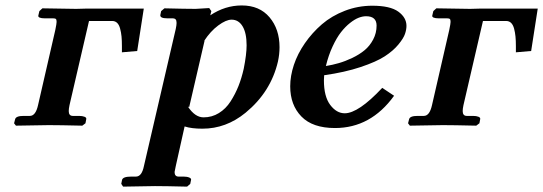

<svg xmlns="http://www.w3.org/2000/svg" viewBox="-20 -465 2014 712"><path d="M121.1 -75.2 185.1 -354Q189.9 -377.4 189.9 -383.8Q189.9 -392.1 187.3 -394.5Q184.6 -397 176.8 -397H146Q133.3 -397 127.2 -399.7Q121.1 -402.3 122.1 -407.2L126 -423.8L137.2 -434.1L262.2 -432.1Q268.1 -432.1 281 -432.6Q293.9 -433.1 299.8 -433.1H513.2L488.8 -275.9L432.1 -271V-293.9Q432.1 -314.5 430.7 -329.6Q429.2 -344.7 425.5 -358.6Q421.9 -372.6 414.6 -379.9Q407.2 -387.2 396 -387.2H310.1L237.8 -75.2Q234.9 -61.5 234.9 -53.2Q234.9 -35.2 250 -35.2H272.9Q285.6 -35.2 293.5 -32Q301.3 -28.8 299.8 -22.9L296.9 -7.8L285.2 1Q199.2 -1 161.1 -1L39.1 1L32.2 -7.8L36.1 -22.9Q39.1 -35.2 67.9 -35.2H90.8Q112.3 -35.2 121.1 -75.2Z M738.8 -314.9 681.6 -67.9 676.8 -69.8Q703.1 -29.8 734.9 -29.8Q766.1 -29.8 791.7 -45.7Q817.4 -61.5 835 -88.9Q852.5 -116.2 864.3 -145.8Q876 -175.3 883.8 -210Q894.5 -263.7 894.5 -296.9Q894.5 -342.8 879.6 -367.4Q864.7 -392.1 838.9 -392.1Q818.4 -392.1 789.3 -370.6Q760.3 -349.1 736.8 -313ZM763.7 -423.8 759.8 -408.2Q814.5 -444.8 876.5 -444.8Q942.4 -444.8 979.5 -400.9Q1016.6 -356.9 1016.6 -290Q1016.6 -263.7 1010.7 -236.8Q984.4 -124 890.6 -46.9Q818.4 12.2 730.5 12.2Q689.9 12.2 664.6 3.9L631.8 150.9Q627.4 171.9 627.4 172.9Q627.4 189.9 642.6 189.9H661.6Q673.8 189.9 681.9 193.4Q689.9 196.8 688.5 202.1L685.5 216.8L673.8 227.1Q592.8 225.1 554.7 225.1L436.5 227.1L429.7 216.8L432.6 202.1Q436 189.9 465.8 189.9H483.9Q505.9 189.9 513.7 150.9L631.8 -357.9Q634.8 -372.1 634.8 -379.9Q634.8 -389.2 631.3 -393.1Q627.9 -397 619.6 -397H600.6Q571.8 -397 574.7 -410.2L577.6 -423.8L589.8 -434.1Q669.4 -432.1 705.6 -432.1L755.9 -435.1Z M1376.5 -370.1Q1376.5 -404.8 1337.4 -404.8Q1324.7 -404.8 1310.1 -399.2Q1295.4 -393.6 1278.1 -379.9Q1260.7 -366.2 1244.6 -345.7Q1228.5 -325.2 1213.4 -292.7Q1198.2 -260.3 1188.5 -220.2Q1212.9 -224.1 1236.6 -231Q1260.3 -237.8 1286.4 -250.2Q1312.5 -262.7 1331.8 -278.6Q1351.1 -294.4 1363.8 -318.4Q1376.5 -342.3 1376.5 -370.1ZM1487.3 -369.1Q1487.3 -355.5 1481.9 -339.4Q1476.6 -323.2 1457.3 -299.8Q1438 -276.4 1406.7 -256.1Q1375.5 -235.8 1317.1 -216.3Q1258.8 -196.8 1182.1 -186Q1181.2 -178.2 1181.2 -167Q1181.2 -106.9 1204.6 -75.9Q1228 -44.9 1258.3 -44.9Q1309.1 -44.9 1397.5 -139.2L1441.4 -109.9Q1355 9.8 1222.2 9.8Q1139.2 9.8 1097.7 -33Q1056.2 -75.7 1056.2 -145Q1056.2 -183.1 1069.8 -224.4Q1083.5 -265.6 1110.6 -304.7Q1137.7 -343.8 1173.8 -375Q1210 -406.2 1258.8 -425Q1307.6 -443.8 1360.4 -443.8Q1426.8 -443.8 1457 -421.9Q1487.3 -399.9 1487.3 -369.1Z M1582 -75.2 1646 -354Q1650.9 -377.4 1650.9 -383.8Q1650.9 -392.1 1648.2 -394.5Q1645.5 -397 1637.7 -397H1606.9Q1594.2 -397 1588.1 -399.7Q1582 -402.3 1583 -407.2L1586.9 -423.8L1598.1 -434.1L1723.1 -432.1Q1729 -432.1 1741.9 -432.6Q1754.9 -433.1 1760.7 -433.1H1974.1L1949.7 -275.9L1893.1 -271V-293.9Q1893.1 -314.5 1891.6 -329.6Q1890.1 -344.7 1886.5 -358.6Q1882.8 -372.6 1875.5 -379.9Q1868.2 -387.2 1856.9 -387.2H1771L1698.7 -75.2Q1695.8 -61.5 1695.8 -53.2Q1695.8 -35.2 1710.9 -35.2H1733.9Q1746.6 -35.2 1754.4 -32Q1762.2 -28.8 1760.7 -22.9L1757.8 -7.8L1746.1 1Q1660.2 -1 1622.1 -1L1500 1L1493.2 -7.8L1497.1 -22.9Q1500 -35.2 1528.8 -35.2H1551.8Q1573.2 -35.2 1582 -75.2Z"/></svg>

Font: Linux Libertine
Style: Bold Italic
Weight: 700
Italic angle: -11.5°
Designer: Philipp H. Poll
Foundry: Philipp H. Poll
Version: Version 4.0.5